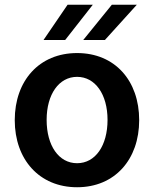

<svg xmlns="http://www.w3.org/2000/svg" viewBox="-20 -776 648 807"><path d="M304 11C463 11 565 -106 565 -271C565 -437 463 -553 304 -553C145 -553 42 -437 42 -271C42 -106 145 11 304 11ZM163 -608H254L370 -756H264ZM176 -272C176 -380 228 -453 304 -453C380 -453 432 -380 432 -272C432 -164 381 -90 304 -90C227 -90 176 -164 176 -272ZM330 -608H421L555 -756H450Z"/></svg>

Font: Wafeq Semi Bold
Style: Regular
Weight: 600
Designer: Rasmus Andersson & Azza Alameddine
Foundry: Google & TypeTogether
Version: Version 3.000;January 28, 2025;FontCreator 15.0.0.3014 64-bi